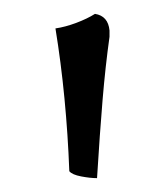

<svg xmlns="http://www.w3.org/2000/svg" viewBox="-20 -734 238 277"><path d="M117 -714Q136 -711 138 -690Q138 -688 138 -685.5Q138 -683 138 -681Q132 -638 128 -590Q124 -542 120 -477Q110 -477 97 -479.5Q84 -482 80 -487Q78 -540 73 -592Q68 -644 60 -693Q74 -695 90 -701Q106 -707 117 -714Z"/></svg>

Font: Vollkorn
Style: Regular
Weight: 400
Designer: Friedrich Althausen
Foundry: Friedrich Althausen
Version: Version 4.104